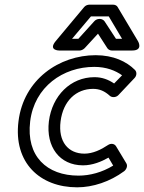

<svg xmlns="http://www.w3.org/2000/svg" viewBox="-20 -764 616 821"><path d="M109 -245C127 -393 250 -478 383 -478C435 -478 474 -462 502 -442L468 -407C443 -424 416 -434 384 -434C282 -434 203 -355 189 -245C176 -136 235 -57 335 -57C376 -57 414 -73 444 -90L464 -56C417 -27 364 -13 316 -13C180 -13 91 -96 109 -245ZM59 -245C37 -68 151 37 310 37C377 37 450 13 511 -32C521 -40 527 -55 520 -66L476 -139C469 -150 454 -152 442 -144C412 -124 377 -107 341 -107C272 -107 228 -158 239 -245C250 -333 306 -384 378 -384C405 -384 427 -375 450 -354C458 -347 475 -346 486 -357L555 -430C565 -440 566 -456 557 -465C521 -501 465 -528 389 -528C234 -528 81 -425 59 -245ZM288 -598 369 -694H445L502 -598H476L427 -673C423 -679 414 -683 408 -683H404C396 -683 387 -678 383 -673L315 -598ZM218 -588C185 -548 233 -548 233 -548H321C327 -548 336 -552 342 -558L399 -620L439 -558C442 -553 450 -548 458 -548H545C594 -548 570 -588 570 -588L483 -734C480 -740 472 -744 464 -744H362C355 -744 346 -741 340 -734Z"/></svg>

Font: Falling Sky
Style: ExtOuObl
Weight: 400
Designer: Paul D. Hunt
Foundry: Adobe Systems Incorporated
Version: Version 1.02